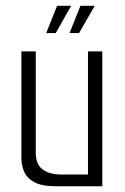

<svg xmlns="http://www.w3.org/2000/svg" viewBox="-20 -649 436 669"><path d="M175.3 0Q123.6 0 97.8 -15.2Q71.9 -30.3 63.3 -52.6Q54.6 -74.8 54.6 -96.8V-470H104.6V-117.5Q104.6 -75.6 129.2 -58.2Q153.7 -40.8 195.3 -40.8H286.5V-470H336.5V0ZM140.9 -533.8 178.9 -628.8H228L174.2 -533.8ZM222.3 -533.8 260.3 -628.8H310.2L255.5 -533.8Z"/></svg>

Font: Smooch Sans Thin
Style: Regular
Weight: 100
Designer: Robert E. Leuschke
Foundry: Robert E. Leuschke
Version: Version 1.010